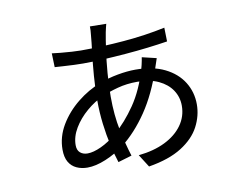

<svg xmlns="http://www.w3.org/2000/svg" viewBox="-77 -768 1154 916"><g transform="rotate(-10 500.0 -309.5)"><path d="M490.9 -661.4Q488.7 -653.9 486.3 -643.4Q483.9 -633 481.6 -622.2Q475.4 -589.7 468.2 -538.9Q461 -488.1 456.2 -429.4Q451.4 -370.8 451.4 -314.8Q451.4 -225.3 466.5 -152.2Q481.6 -79.2 500.2 -21.3L433.7 -1.5Q421.3 -38.9 410.1 -88.6Q398.9 -138.2 392 -194.6Q385.2 -251 385.2 -307.1Q385.2 -368 389.8 -427.2Q394.4 -486.3 400.7 -537.2Q407 -588 409.8 -622.3Q411.2 -632.5 411.7 -644Q412.2 -655.5 411.8 -662.6ZM349.7 -557Q453.1 -557 559.5 -565.9Q665.9 -574.8 760.4 -595.1L762 -528.2Q717.9 -521.2 665.3 -514.9Q612.6 -508.6 557 -504.1Q501.5 -499.6 448.5 -496.8Q395.4 -494 349.7 -494Q332.1 -494 306.3 -495Q280.4 -496 255.3 -497.7Q230.2 -499.4 212.7 -500.4L210.5 -567.7Q225.1 -565.7 251.9 -563Q278.7 -560.4 306.3 -558.7Q334 -557 349.7 -557ZM699.6 -458.3Q697.8 -452.9 694.7 -443.6Q691.5 -434.2 688.4 -424.8Q685.2 -415.3 682.9 -408.4Q645 -293.5 588.5 -210Q531.9 -126.6 463.9 -73.5Q422.1 -41.9 373.2 -21.6Q324.3 -1.3 284.4 -1.3Q255.3 -1.3 231.6 -12.2Q207.9 -23.1 194.5 -46.1Q181.1 -69.1 181.1 -106.1Q181.1 -168 214.3 -224Q247.6 -279.9 301.1 -323Q354.5 -366 414.4 -388.4Q456 -404.7 502.8 -413.3Q549.6 -421.9 589.8 -421.9Q673.6 -421.9 731.5 -393.3Q789.4 -364.7 819.6 -316.2Q849.8 -267.6 849.8 -208.4Q849.8 -153 822.6 -101Q795.4 -49.1 734.6 -10.6Q673.8 28 573.8 44.5L534.8 -17Q609 -24.6 663.3 -51.3Q717.7 -78 747.9 -120Q778.1 -162 778.1 -214.3Q778.1 -256 755.7 -289.8Q733.3 -323.5 691.2 -343.4Q649.1 -363.3 588.1 -363.3Q536.9 -363.3 493.1 -351.5Q449.2 -339.7 417.6 -325.5Q373.8 -306.4 334.6 -272.8Q295.3 -239.2 270.9 -198.4Q246.5 -157.6 246.5 -116.2Q246.5 -91.8 260.5 -79.8Q274.5 -67.7 296.4 -67.7Q324.5 -67.7 362.7 -85.4Q401 -103 438.6 -135.2Q494.2 -182.8 542.1 -252.7Q589.9 -322.5 618.4 -421.7Q620.6 -428.1 622.8 -438.3Q624.9 -448.6 627.2 -458.9Q629.5 -469.1 629.9 -474.9Z"/></g></svg>

Font: Noto Sans HK Thin
Style: Regular
Weight: 100
Designer: Ryoko NISHIZUKA 西塚涼子 (kana, bopomofo & ideographs); Paul D. Hunt (Latin, Greek & Cyrillic); Sandoll Communications 산돌커뮤니
Foundry: Adobe
Version: Version 2.004-H2;hotconv 1.0.118;makeotfexe 2.5.65603